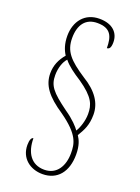

<svg xmlns="http://www.w3.org/2000/svg" viewBox="-163 -830 739 1016"><g transform="rotate(20 206.5 -322.0)"><path d="M211 116C294 116 344 56 344 -42C344 -93 331 -121 317 -142C339 -179 358 -211 358 -272C358 -336 321 -393 241 -441C150 -501 113 -540 113 -615C113 -690 147 -735 212 -735C288 -735 304 -693 304 -627C318 -627 326 -638 326 -668C326 -719 291 -760 215 -760C133 -760 85 -699 85 -617C85 -572 97 -540 113 -515C84 -481 68 -444 68 -400C68 -333 106 -282 198 -221C309 -142 316 -94 316 -39C316 31 283 91 212 91C137 91 102 33 102 -46C92 -46 84 -32 84 -2C84 73 142 116 211 116ZM301 -162C291 -177 262 -210 212 -244C119 -312 96 -341 96 -400C96 -440 109 -478 128 -498C150 -470 186 -444 227 -418C317 -356 330 -317 330 -265C330 -226 315 -183 301 -162Z"/></g></svg>

Font: Noto Serif Devanagari ExtraCondensed Thin
Style: Regular
Weight: 100
Width: 2
Designer: Universal Thirst, Indian Type Foundry and the Monotype Design Team
Foundry: Monotype Imaging Inc.
Version: Version 2.004